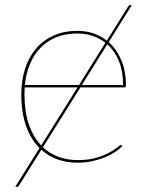

<svg xmlns="http://www.w3.org/2000/svg" viewBox="-20 -616 562 734"><path d="M450.5 -291Q450.5 -343.5 434.5 -382.5Q418.5 -421.5 390 -446.5L293 -291ZM276.5 -282H74.5Q74 -275 73.8 -268.5Q73.5 -262 73.5 -255Q73.5 -189.5 90.2 -140.8Q107 -92 137.5 -60ZM383 -452.5Q360.5 -470 333.5 -479Q306.5 -488 275.5 -488Q231.5 -488 196.2 -474Q161 -460 135.5 -434Q110 -408 94.8 -371.8Q79.5 -335.5 75 -291H282ZM395.5 -455Q426 -428 443.8 -386Q461.5 -344 461.5 -287Q461.5 -284.5 459.8 -283.2Q458 -282 455.5 -282H287.5L144 -53Q170 -29 203.5 -16.5Q237 -4 277.5 -4Q318.5 -4 348.5 -13Q378.5 -22 398.5 -33Q418.5 -44 429 -53Q439.5 -62 441.5 -62Q443.5 -62 445.5 -60L447.5 -58Q439 -47.5 422.2 -36.2Q405.5 -25 382.8 -15.5Q360 -6 333 0Q306 6 277.5 6Q193 6 138 -43.5L53 92.5Q51.5 95 50 96.5Q48.5 98 45.5 98H38.5L131 -50Q97.5 -83.5 79.5 -135Q61.5 -186.5 61.5 -255Q61.5 -309 76 -353.8Q90.5 -398.5 118 -430.5Q145.5 -462.5 185.2 -480.2Q225 -498 275.5 -498Q307.5 -498 336 -488.8Q364.5 -479.5 388.5 -460.5L469.5 -590.5Q473 -596.5 477.5 -596.5H484Z"/></svg>

Font: Lato 2
Style: Regular
Weight: 100
Designer: Lukasz Dziedzic with Adam Twardoch and Botio Nikoltchev
Foundry: tyPoland Lukasz Dziedzic
Version: Version 2.015; 2015-08-06; http://www.latofonts.com/